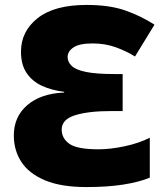

<svg xmlns="http://www.w3.org/2000/svg" viewBox="-20 -746 676 778"><path d="M331 -726Q423 -726 486.5 -704Q550 -682 606 -646L527 -517Q492 -539 449 -554.5Q406 -570 355 -570Q302 -570 278 -554Q254 -538 254 -515Q254 -495 270.5 -479Q287 -463 328.5 -454.5Q370 -446 443 -446H477V-296H431Q338 -296 284 -279Q230 -262 230 -221Q230 -185 261.5 -163Q293 -141 379 -141Q428 -141 486 -153.5Q544 -166 587 -188V-26Q543 -8 479 2Q415 12 330 12Q227 12 162 -15.5Q97 -43 66.5 -90Q36 -137 36 -197Q36 -273 90.5 -320Q145 -367 240 -371V-374Q190 -380 150.5 -398Q111 -416 88 -450Q65 -484 65 -536Q65 -619 132.5 -672.5Q200 -726 331 -726Z"/></svg>

Font: Noto Sans Black
Style: Regular
Weight: 900
Designer: Monotype Design Team
Foundry: Monotype Imaging Inc.
Version: Version 2.007